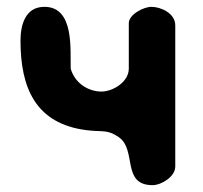

<svg xmlns="http://www.w3.org/2000/svg" viewBox="-20 -541 593 562"><path d="M40 -422C40 -284 84 -179 233 -160C281 -154 293 -163 327 -140C382 -103 334 1 427 1C452 1 493 -24 493 -53V-467C493 -502 451 -521 423 -521C401 -521 357 -499 357 -473V-340C357 -301 310 -273 277 -273C236 -273 198 -300 187 -340C185 -393 199 -521 110 -521C54 -521 40 -468 40 -422Z"/></svg>

Font: Asimov Print
Style: Regular
Weight: 500
Designer: Google
Version: Version 2.000980: 2014